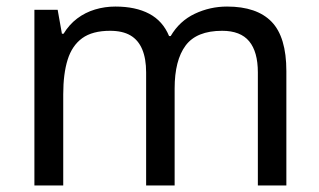

<svg xmlns="http://www.w3.org/2000/svg" viewBox="-20 -566 975 586"><path d="M673 -546Q764 -546 809 -499.5Q854 -453 854 -349V0H767V-345Q767 -408 740.5 -440Q714 -472 658 -472Q580 -472 546.5 -427Q513 -382 513 -296V0H426V-345Q426 -387 414 -415.5Q402 -444 378 -458Q354 -472 316 -472Q262 -472 231 -449.5Q200 -427 186.5 -384Q173 -341 173 -278V0H85V-536H156L169 -463H174Q191 -491 215.5 -509.5Q240 -528 270 -537Q300 -546 332 -546Q394 -546 435.5 -524Q477 -502 496 -456H501Q528 -502 574.5 -524Q621 -546 673 -546Z"/></svg>

Font: utamil85
Style: Book
Weight: 400
Designer: Jelle Bosma - Monotype Design Team
Foundry: Monotype Imaging Inc.
Version: Version 2.003